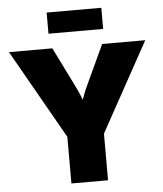

<svg xmlns="http://www.w3.org/2000/svg" viewBox="-60 -973 871 1025"><g transform="rotate(-5 375.0 -460.0)"><path d="M280.8 0V-250L9.8 -727.5H242.2L346.7 -516.6Q360.4 -489.3 371.8 -461.2Q383.3 -433.1 395 -400.9H366.2Q377 -433.1 387.7 -461.2Q398.4 -489.3 411.1 -516.6L509.3 -727.5H740.2L477.1 -250V0ZM521.5 -920.4V-807.1H228.5V-920.4Z"/></g></svg>

Font: Inter 24pt Black
Style: Regular
Weight: 900
Designer: Rasmus Andersson
Foundry: rsms
Version: Version 4.001;git-66647c0bb